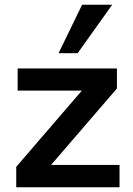

<svg xmlns="http://www.w3.org/2000/svg" viewBox="-20 -796 566 816"><path d="M197 -95H488V0H49V-87L328 -411H55V-505H477V-420ZM310 -570H229L329 -776H457Z"/></svg>

Font: PRinguin Sans
Style: Bold
Weight: 700
Designer: Vernon Adams
Foundry: Vernon Adams
Version: ""